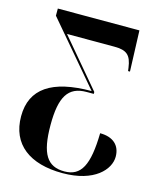

<svg xmlns="http://www.w3.org/2000/svg" viewBox="-110 -793 732 882"><g transform="rotate(15 256.5 -351.5)"><path d="M271 11C422 11 488 -64 488 -125C488 -179 453 -211 391 -211C388 -59 357 1 277 1C196 1 161 -51 161 -189C161 -322 194 -378 282 -378H316V-387L126 -612H351C410 -612 431 -594 439 -535L441 -520H450L443 -714H55V-680L303 -388C115 -388 20 -324 20 -193C20 -59 115 11 271 11Z"/></g></svg>

Font: Noto Serif Display ExtraCondensed ExtraBold
Style: Regular
Weight: 800
Width: 2
Designer: Monotype Design Team
Foundry: Monotype Imaging Inc.
Version: Version 2.009